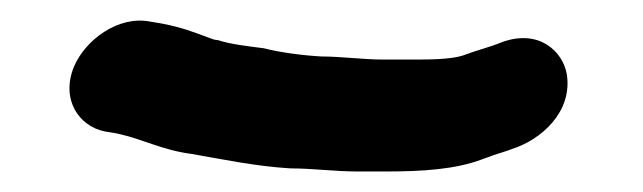

<svg xmlns="http://www.w3.org/2000/svg" viewBox="-20 -71 626 187"><path d="M327 96H357C391 96 424 94 450 84L461 80C467 78 474 76 479 74C507 65 538 38 532 1C528 -21 505 -43 469 -30C457 -25 444 -22 431 -17C419 -13 397 -13 382 -13H353C334 -13 312 -16 293 -16C275 -17 252 -20 237 -24C221 -26 204 -28 192 -32C189 -32 187 -33 184 -34C168 -40 158 -44 138 -48L126 -50C95 -56 63 -32 52 -6C39 26 57 52 82 57L94 59C121 65 137 75 167 79C196 84 229 91 263 93C284 93 307 96 327 96Z"/></svg>

Font: Electronic
Style: ExHvIt
Weight: 900
Version: Version 1.011